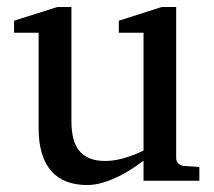

<svg xmlns="http://www.w3.org/2000/svg" viewBox="-20 -514 609 546"><path d="M388.2 0V-57.1Q375.5 -47.4 357.2 -35.2Q338.9 -22.9 317.6 -12.5Q296.4 -2 273.2 5.1Q250 12.2 228 12.2Q195.8 12.2 170.2 2.7Q144.5 -6.8 126.7 -26.6Q108.9 -46.4 99.4 -76.9Q89.8 -107.4 89.8 -149.9V-420.9H20V-455.1L143.1 -494.1H183.1V-168.9Q183.1 -142.6 188.2 -121.6Q193.4 -100.6 204.8 -85.9Q216.3 -71.3 234.9 -63.7Q253.4 -56.2 279.8 -56.2Q294.9 -56.2 310.5 -59.1Q326.2 -62 340.3 -66.7Q354.5 -71.3 366.9 -76.4Q379.4 -81.5 388.2 -85.9V-420.9H317.9V-455.1L439.9 -494.1H481V-64Q481 -54.7 487.5 -48.8Q494.1 -43 502.9 -42L546.9 -39.1V0Z"/></svg>

Font: Charis SIL Eur
Style: Regular
Weight: 400
Foundry: SIL International
Version: Version 5.000